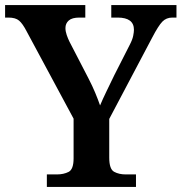

<svg xmlns="http://www.w3.org/2000/svg" viewBox="-22 -734 713 754"><path d="M162 0V-49H201Q228 -49 247.5 -59Q267 -69 267 -112V-268L82 -612Q67 -641 53 -653Q39 -665 11 -665H-2V-714H313V-665H290Q261 -665 248 -653.5Q235 -642 235 -624Q235 -611 240 -596.5Q245 -582 251 -570L325 -427Q341 -396 352 -369.5Q363 -343 371 -320Q381 -344 396 -375Q411 -406 427 -439L487 -557Q498 -578 501 -593Q504 -608 504 -617Q504 -665 440 -665H415V-714H671V-665H655Q631 -665 615.5 -649Q600 -633 576 -587L407 -267V-115Q407 -70 426 -59.5Q445 -49 472 -49H512V0Z"/></svg>

Font: Noto Serif Khojki SemiBold
Style: Regular
Weight: 600
Version: Version 2.003